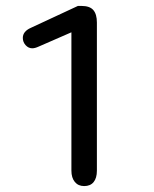

<svg xmlns="http://www.w3.org/2000/svg" viewBox="-20 -619 520 648"><path d="M221 -510V-43Q221 -19 232.5 -5Q244 9 264 9Q285 9 296 -4.5Q307 -18 307 -43V-543Q307 -571 295 -585Q283 -599 255 -599H243L84 -525Q57 -513 57 -491Q57 -477 66.5 -466.5Q76 -456 89 -456Q98 -456 111 -462Z"/></svg>

Font: Beiruti Medium
Style: Regular
Weight: 500
Designer: Arlette Boutros
Foundry: Boutros
Version: Version 1.41